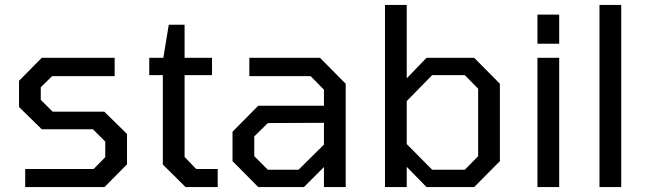

<svg xmlns="http://www.w3.org/2000/svg" viewBox="-20 -757 2615 777"><path d="M82 0V-73H359L406 -121V-184L356 -234H149L57 -324V-430L149 -523H444V-449H191L145 -404V-353L193 -305H402L494 -215V-92L403 0Z M731 0 639 -91V-453H584V-523H641L663 -657H727V-523H838V-453H727V-122L774 -73H861V0Z M1025 0 921 -105V-224L1025 -329H1291V-394L1237 -449H989V-523H1275L1379 -418V0H1291V-81L1210 0ZM1064 -70H1188L1291 -172V-260L1064 -259L1009 -205V-125Z M1538 0V-737H1626V-440L1706 -523H1899L2003 -418V-105L1899 0H1706L1626 -82V0ZM1729 -70H1861L1915 -125V-398L1861 -453H1729L1626 -348V-174Z M2155 -580V-698H2243V-580ZM2155 0V-523H2243V0Z M2406 0V-737H2494V0Z"/></svg>

Font: Tomorrow
Style: Regular
Weight: 400
Designer: Tony de Marco, Monica Rizzolli
Foundry: Just in Type
Version: Version 2.002